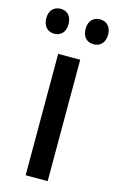

<svg xmlns="http://www.w3.org/2000/svg" viewBox="-134 -778 504 825"><g transform="rotate(15 117.5 -365.0)"><path d="M-20 -675C-20 -638 2 -619 30 -619C58 -619 79 -638 79 -675C79 -711 58 -730 30 -730C2 -730 -20 -712 -20 -675ZM155 -675C155 -638 176 -619 205 -619C233 -619 255 -638 255 -675C255 -711 233 -730 205 -730C177 -730 155 -712 155 -675ZM167 0V-540H69V0Z"/></g></svg>

Font: Noto Sans Thai Cond Med
Style: Regular
Weight: 500
Width: 3
Designer: Monotype Design Team
Foundry: Monotype Imaging Inc.
Version: Version 2.002